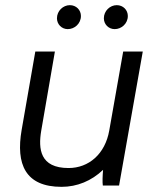

<svg xmlns="http://www.w3.org/2000/svg" viewBox="-20 -720 608 745"><path d="M219 5C279 5 335 -18 380 -61C378 -40 377 -12 379 0H442L534 -520H458L404 -214C388 -122 324 -68 246 -68C135 -68 128 -142 140 -213L193 -520H117L64 -216C41 -83 78 5 219 5ZM243 -607C269 -607 294 -628 294 -658C294 -681 276 -700 251 -700C225 -700 201 -678 201 -649C201 -626 219 -607 243 -607ZM425 -607C451 -607 476 -628 476 -658C476 -681 458 -700 433 -700C407 -700 383 -678 383 -649C383 -626 401 -607 425 -607Z"/></svg>

Font: Fixel Text 20240404
Style: Italic
Weight: 400
Width: 4
Italic angle: -10°
Designer: AlfaBravo + MacPaw
Foundry: Kyrylo Tkachov, Marchela Mozhyna, Serhii Makarenko, Maria Weinstein, Zakhar Kryvoshyya
Version: Version 1.211;Glyphs 3.2 (3225)